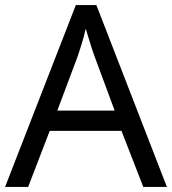

<svg xmlns="http://www.w3.org/2000/svg" viewBox="-20 -737 679 757"><path d="M545 0 459 -221H176L91 0H0L279 -717H360L638 0ZM352 -517Q349 -525 342 -546Q335 -567 328.5 -589.5Q322 -612 318 -624Q311 -593 302 -563.5Q293 -534 287 -517L206 -301H432Z"/></svg>

Font: Noto Sans Khudawadi
Style: Regular
Weight: 400
Designer: Monotype Design Team
Foundry: Monotype Imaging Inc.
Version: Version 2.003; ttfautohint (v1.8.4.7-5d5b)